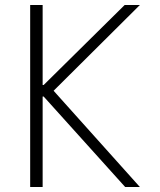

<svg xmlns="http://www.w3.org/2000/svg" viewBox="-20 -750 640 770"><path d="M101 0V-730H151V-409H155L480 -730H541L195 -386L541 0H482L155 -363H151V0Z"/></svg>

Font: M PLUS Code Latin 60 Light
Style: Regular
Weight: 300
Width: 7
Monospace: yes
Designer: Coji Morishita
Foundry: UNDERFOREST DESIGN
Version: Version 1.005; ttfautohint (v1.8.3)